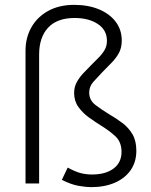

<svg xmlns="http://www.w3.org/2000/svg" viewBox="-20 -755 621 790"><path d="M355 15Q335.5 15 304.2 9.8Q273 4.5 234.5 -15L258.5 -65.5Q288.5 -49 311 -43Q333.5 -37 358 -37Q414.5 -37 447.2 -61.5Q480 -86 480 -130Q480 -171.5 453.8 -195.2Q427.5 -219 393 -240Q370.5 -254 345.5 -272Q320.5 -290 302.8 -314.5Q285 -339 285 -372Q285 -398 296.5 -418.2Q308 -438.5 324 -455Q340 -471.5 354 -486Q370.5 -503 385.8 -518Q401 -533 410.5 -549.5Q420 -566 420 -587Q420 -631.5 382.5 -656.2Q345 -681 287 -681Q215 -681 178 -641.2Q141 -601.5 141 -530V0H85V-546Q85 -600.5 109.5 -643.2Q134 -686 179 -710.5Q224 -735 285 -735Q342.5 -735 386.8 -716.8Q431 -698.5 456 -665.5Q481 -632.5 481 -588Q481 -557.5 468.5 -535.5Q456 -513.5 437.5 -495.2Q419 -477 401 -458Q382.5 -438.5 364.8 -419Q347 -399.5 347 -374Q347 -342.5 373.5 -322.5Q400 -302.5 429 -285Q457.5 -268.5 483.2 -249.2Q509 -230 525 -202.8Q541 -175.5 541 -134.5Q541 -89 517.8 -55.2Q494.5 -21.5 452.5 -3.2Q410.5 15 355 15Z"/></svg>

Font: Geologica Roman Thin
Style: Regular
Weight: 250
Designer: Sindre Bremnes, Frode Helland
Foundry: Monokrom Skriftforlag AS
Version: Version 1.010;gftools[0.9.28]